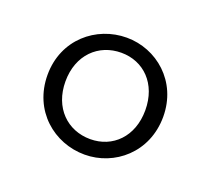

<svg xmlns="http://www.w3.org/2000/svg" viewBox="-64 -837 486 443"><g transform="rotate(20 179.0 -615.5)"><path d="M180 -510C124 -510 81 -551 81 -616C81 -681 124 -722 180 -722C235 -722 277 -681 277 -616C277 -551 235 -510 180 -510ZM180 -472C253 -472 321 -528 321 -616C321 -703 253 -759 180 -759C105 -759 37 -703 37 -616C37 -528 105 -472 180 -472Z"/></g></svg>

Font: Noto Serif CJK HK
Style: Bold
Weight: 700
Designer: Ryoko NISHIZUKA 西塚涼子 (kana & ideographs); Frank Grießhammer (Latin, Greek & Cyrillic); Wenlong ZHANG 张文龙 (bopomofo); San
Foundry: Adobe
Version: Version 2.001;hotconv 1.1.0;makeotfexe 2.6.0